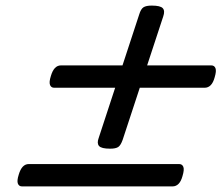

<svg xmlns="http://www.w3.org/2000/svg" viewBox="-20 -750 803 687"><path d="M374 -218Q343 -218 334.5 -227.5Q326 -237 333 -256L478 -698Q484 -718 493.5 -724Q503 -730 523 -730Q554 -730 562.5 -720.5Q571 -711 564 -691L419 -250Q412 -230 403 -224Q394 -218 374 -218ZM59 -83Q48 -83 44 -93Q40 -103 47 -125Q58 -163 83 -163H621Q632 -163 636 -153Q640 -143 633 -120Q623 -83 597 -83ZM174 -436Q163 -436 159 -446Q155 -456 162 -478Q173 -516 198 -516H736Q747 -516 751 -506Q755 -496 748 -473Q738 -436 712 -436Z"/></svg>

Font: Playwrite CU
Style: Regular
Weight: 400
Designer: Veronika Burian, José Scaglione
Foundry: TypeTogether
Version: Version 1.002